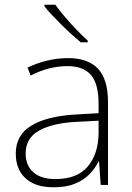

<svg xmlns="http://www.w3.org/2000/svg" viewBox="-20 -786 561 816"><path d="M270 -539Q354 -539 396.5 -494Q439 -449 439 -351V0H408L401 -100H399Q384 -70 359.5 -45Q335 -20 298 -5Q261 10 208 10Q155 10 119.5 -7.5Q84 -25 65.5 -57Q47 -89 47 -133Q47 -212 113 -252Q179 -292 297 -299L399 -305V-344Q399 -430 366.5 -467.5Q334 -505 267 -505Q228 -505 190 -495.5Q152 -486 110 -465L97 -499Q137 -518 180.5 -528.5Q224 -539 270 -539ZM303 -268Q205 -263 147 -231.5Q89 -200 89 -133Q89 -83 121.5 -54Q154 -25 215 -25Q309 -25 353.5 -79Q398 -133 399 -219V-273ZM215 -766Q230 -745 254 -716.5Q278 -688 304.5 -660.5Q331 -633 353 -613V-606H323Q303 -623 281.5 -642.5Q260 -662 239.5 -682.5Q219 -703 200.5 -722.5Q182 -742 169 -759V-766Z"/></svg>

Font: Noto Sans Hebrew Thin ExtraLight
Style: Regular
Weight: 250
Version: Version 3.001